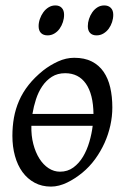

<svg xmlns="http://www.w3.org/2000/svg" viewBox="-20 -671 462 711"><path d="M326.2 -249Q325.2 -322.3 298.1 -361.1Q271 -399.9 221.2 -399.9Q192.9 -399.9 172.1 -386.7Q151.4 -373.5 136.7 -352.1Q122.1 -330.6 113.3 -303.5Q104.5 -276.4 100.1 -249ZM96.2 -205.1Q95.2 -168.9 103.3 -137.9Q111.3 -106.9 125.7 -84Q140.1 -61 159.9 -48.1Q179.7 -35.2 202.1 -35.2Q230.5 -35.2 251.7 -50.8Q272.9 -66.4 287.6 -91.1Q302.2 -115.7 311 -146Q319.8 -176.3 323.2 -205.1ZM396 -272.9Q396 -240.2 388.7 -206.8Q381.3 -173.3 367.2 -141.8Q353 -110.4 332.3 -81.8Q311.5 -53.2 284.2 -30.8Q271.5 -20.5 257.3 -11.2Q243.2 -2 228.5 5.1Q213.9 12.2 198.7 16.1Q183.6 20 168.9 20Q134.8 20 108.2 5.6Q81.5 -8.8 63.2 -33.9Q44.9 -59.1 35.4 -93.5Q25.9 -127.9 25.9 -168Q25.9 -203.1 31.7 -235.6Q37.6 -268.1 50.8 -298.3Q64 -328.6 85.9 -356.4Q107.9 -384.3 140.1 -410.2Q165 -429.7 194.8 -443.4Q224.6 -457 254.9 -457Q293 -457 319.8 -443.4Q346.7 -429.7 363.5 -405.3Q380.4 -380.9 388.2 -347.2Q396 -313.5 396 -272.9ZM217.3 -616.2Q217.3 -602.5 212.9 -589.1Q208.5 -575.7 200.7 -564.7Q192.9 -553.7 181.4 -546.9Q169.9 -540 156.2 -540Q140.6 -540 131.8 -548.8Q123 -557.6 123 -574.2Q123 -587.4 127.7 -600.8Q132.3 -614.3 140.4 -625.5Q148.4 -636.7 159.9 -643.8Q171.4 -650.9 185.1 -650.9Q200.2 -650.9 208.7 -641.8Q217.3 -632.8 217.3 -616.2ZM399.4 -616.2Q399.4 -602.5 395 -589.1Q390.6 -575.7 382.6 -564.7Q374.5 -553.7 363 -546.9Q351.6 -540 337.4 -540Q322.3 -540 313.7 -548.8Q305.2 -557.6 305.2 -574.2Q305.2 -587.4 309.6 -600.8Q314 -614.3 321.8 -625.5Q329.6 -636.7 340.8 -643.8Q352.1 -650.9 366.2 -650.9Q381.3 -650.9 390.4 -641.8Q399.4 -632.8 399.4 -616.2Z"/></svg>

Font: Gentium Plus
Style: Italic
Weight: 400
Italic angle: -8°
Designer: J. Victor Gaultney, Annie Olsen, Iska Routamaa
Foundry: SIL International
Version: Version 1.510